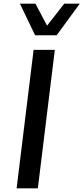

<svg xmlns="http://www.w3.org/2000/svg" viewBox="-20 -1020 452 1040"><path d="M170 -829 88 -1000H172L235 -881L328 -1000H412L287 -829ZM70 0 162 -750H277L185 0Z"/></svg>

Font: Orkney Medium
Style: MediumItalic
Weight: 500
Designer: Samuel Oakes and Alfredo Marco Pradil
Foundry: Alfredo Marco Pradil
Version: 1.0; ttfautohint (v1.5)